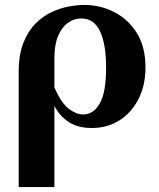

<svg xmlns="http://www.w3.org/2000/svg" viewBox="-20 -510 646 780"><path d="M322 -490Q386 -490 443 -461.5Q500 -433 535.5 -376.5Q571 -320 571 -236Q571 -164 543 -108.5Q515 -53 466 -21.5Q417 10 353 10Q295 10 257.5 -15.5Q220 -41 201 -80V-155Q229 -91 259.5 -68Q290 -45 318 -45Q359 -45 385 -89Q411 -133 411 -236Q411 -330 386.5 -382.5Q362 -435 310 -435Q280 -435 255 -416.5Q230 -398 215.5 -362.5Q201 -327 201 -275V250H56V-219Q56 -288 75 -336Q94 -384 124.5 -414.5Q155 -445 191 -461.5Q227 -478 261.5 -484Q296 -490 322 -490Z"/></svg>

Font: Brygada 1918
Style: Regular
Weight: 400
Designer: Mateusz Machalski | Borys Kosmynka | Przemek Hoffer
Foundry: NIEPODLEGLA 2018
Version: Version 3.006